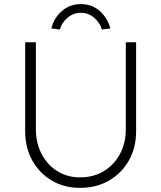

<svg xmlns="http://www.w3.org/2000/svg" viewBox="-20 -905 783 931"><path d="M368 6Q291 6 231 -29.5Q171 -65 136.5 -127Q102 -189 102 -269V-700H154V-278Q154 -211 182 -158Q210 -105 258 -75Q306 -45 368 -45Q433 -45 483 -75Q533 -105 561.5 -158Q590 -211 590 -278V-700H640V-269Q640 -189 605 -127Q570 -65 508.5 -29.5Q447 6 368 6ZM270 -762 229 -767Q241 -817 279.5 -851Q318 -885 372 -885Q427 -885 464.5 -851Q502 -817 515 -767L474 -762Q464 -796 436 -819.5Q408 -843 372 -843Q336 -843 308 -819.5Q280 -796 270 -762Z"/></svg>

Font: Readex Pro ExtraLight
Style: Regular
Weight: 200
Designer: Bonnie Shaver-Troup, Thomas Jockin
Foundry: Lexend
Version: Version 1.203; ttfautohint (v1.8.3)